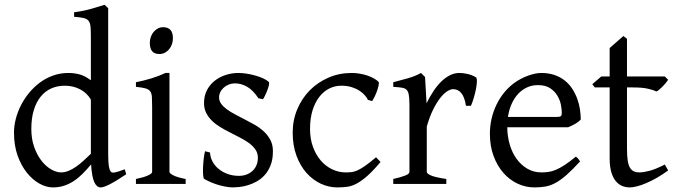

<svg xmlns="http://www.w3.org/2000/svg" viewBox="-20 -777 2856 811"><path d="M513.2 -41Q490.7 -25.9 473.4 -15.4Q456.1 -4.9 443.1 1.7Q430.2 8.3 420.9 11.5Q411.6 14.6 404.8 14.6Q388.7 14.6 378.4 -7.3Q368.2 -29.3 364.7 -82.5Q346.2 -60.1 327.9 -42Q309.6 -23.9 290.3 -11.5Q271 1 249.5 7.8Q228 14.6 203.1 14.6Q175.8 14.6 147 -1.2Q118.2 -17.1 94 -46.9Q69.8 -76.7 54.4 -119.6Q39.1 -162.6 39.1 -216.8Q39.1 -244.6 46.6 -274.4Q54.2 -304.2 68.4 -332Q82.5 -359.9 103 -384.8Q123.5 -409.7 148.9 -428.5Q174.3 -447.3 204.6 -458Q234.9 -468.8 269 -468.8Q292 -468.8 314.7 -463.1Q337.4 -457.5 363.8 -438V-622.1Q363.8 -648.9 362.3 -664.8Q360.8 -680.7 354 -689.2Q347.2 -697.8 333 -700.9Q318.8 -704.1 293 -706.1V-725.1Q333 -730.5 364.7 -739.5Q396.5 -748.5 421.9 -756.8L437 -742.2V-124Q437 -106.9 437.7 -94.7Q438.5 -82.5 439.9 -74.2Q441.4 -65.9 443.4 -60.5Q445.3 -55.2 448.2 -51.8Q452.6 -46.4 465.1 -48.6Q477.5 -50.8 506.8 -62ZM363.8 -127.4V-356.4Q347.7 -384.3 318.4 -399.7Q289.1 -415 253.9 -415Q222.7 -415 196.8 -403.6Q170.9 -392.1 152.1 -369.1Q133.3 -346.2 122.8 -312Q112.3 -277.8 112.3 -231.9Q112.3 -190.4 124.3 -156.5Q136.2 -122.6 154.8 -98.6Q173.3 -74.7 195.6 -61.8Q217.8 -48.8 237.8 -48.8Q254.4 -48.8 270.5 -55.7Q286.6 -62.5 302.2 -73.5Q317.9 -84.5 333.3 -98.6Q348.6 -112.8 363.8 -127.4Z M554.2 0V-21Q587.4 -27.8 605 -35.9Q622.6 -43.9 622.6 -50.8V-327.1Q622.6 -352.1 621.6 -367.4Q620.6 -382.8 614.3 -391.4Q607.9 -399.9 594 -403.8Q580.1 -407.7 554.2 -410.2V-429.7Q569.3 -432.6 586.2 -436.8Q603 -440.9 619.6 -446Q636.2 -451.2 651.4 -457Q666.5 -462.9 679.2 -468.8H695.8V-50.8Q695.8 -44.9 712.2 -36.4Q728.5 -27.8 764.2 -21V0ZM710.4 -615.7Q710.4 -602.1 706.1 -589.8Q701.7 -577.6 694.1 -568.6Q686.5 -559.6 676.3 -554.2Q666 -548.8 653.8 -548.8Q631.8 -548.8 622.3 -561Q612.8 -573.2 612.8 -595.7Q612.8 -609.4 617.2 -621.6Q621.6 -633.8 629.4 -642.8Q637.2 -651.9 647.2 -657Q657.2 -662.1 668.9 -662.1Q710.4 -662.1 710.4 -615.7Z M1132.8 -138.2Q1132.8 -103.5 1123 -78.9Q1113.3 -54.2 1097.7 -37.1Q1082 -20 1063 -9.8Q1043.9 0.5 1025.4 5.9Q1006.8 11.2 990.5 12.9Q974.1 14.6 964.8 14.6Q941.4 14.6 908.4 5.9Q875.5 -2.9 842.8 -21Q839.4 -22.5 838.1 -36.9Q836.9 -51.3 837.6 -70.1Q838.4 -88.9 840.6 -107.9Q842.8 -127 846.2 -138.2L867.2 -132.8Q868.2 -112.3 877.9 -94.2Q887.7 -76.2 904.1 -63Q920.4 -49.8 942.1 -42Q963.9 -34.2 989.3 -34.2Q1006.8 -34.2 1021.5 -39.8Q1036.1 -45.4 1046.9 -55.4Q1057.6 -65.4 1063.5 -79.6Q1069.3 -93.8 1069.3 -110.8Q1069.3 -130.4 1058.8 -145.5Q1048.3 -160.6 1031.2 -173.1Q1014.2 -185.5 992.4 -196.5Q970.7 -207.5 948.2 -219.2Q927.7 -229.5 908.7 -241.2Q889.6 -252.9 874.8 -267.6Q859.9 -282.2 850.8 -300.3Q841.8 -318.4 841.8 -341.8Q841.8 -372.1 854 -395.8Q866.2 -419.4 886.5 -435.5Q906.7 -451.7 932.9 -460.2Q959 -468.8 986.8 -468.8Q1002 -468.8 1020.3 -466.1Q1038.6 -463.4 1056.4 -458.5Q1074.2 -453.6 1089.8 -446.8Q1105.5 -439.9 1115.2 -431.2Q1118.2 -428.2 1116 -418Q1113.8 -407.7 1109.1 -395.5Q1104.5 -383.3 1099.1 -372.6Q1093.8 -361.8 1090.8 -357.9L1071.8 -361.8Q1048.3 -397 1023.2 -410.9Q998 -424.8 974.1 -424.8Q958 -424.8 945.3 -419.4Q932.6 -414.1 923.6 -405.5Q914.6 -397 909.9 -386.7Q905.3 -376.5 905.3 -366.2Q905.3 -350.6 914.6 -338.1Q923.8 -325.7 939 -314.7Q954.1 -303.7 973.4 -293.7Q992.7 -283.7 1013.2 -272.9Q1034.2 -262.2 1055.7 -250Q1077.1 -237.8 1094.2 -221.9Q1111.3 -206.1 1122.1 -185.8Q1132.8 -165.5 1132.8 -138.2Z M1587.4 -92.8Q1555.7 -55.2 1531.5 -33.9Q1507.3 -12.7 1486.8 -1.7Q1466.3 9.3 1446.8 12Q1427.2 14.6 1404.3 14.6Q1368.7 14.6 1334.7 -1.2Q1300.8 -17.1 1274.4 -46.9Q1248 -76.7 1232.2 -119.6Q1216.3 -162.6 1216.3 -216.8Q1216.3 -269.5 1235.6 -315.4Q1254.9 -361.3 1288.3 -395.3Q1321.8 -429.2 1367.2 -449Q1412.6 -468.8 1465.3 -468.8Q1481.4 -468.8 1498.3 -466.1Q1515.1 -463.4 1530.5 -458.3Q1545.9 -453.1 1558.8 -446Q1571.8 -439 1580.1 -430.2Q1581.1 -424.3 1578.6 -413.6Q1576.2 -402.8 1571.8 -390.9Q1567.4 -378.9 1562 -367.9Q1556.6 -356.9 1552.2 -350.1L1534.2 -355Q1530.3 -363.8 1521.5 -374Q1512.7 -384.3 1498.8 -393.6Q1484.9 -402.8 1465.6 -408.9Q1446.3 -415 1421.4 -415Q1395.5 -415 1371.8 -403.6Q1348.1 -392.1 1329.8 -369.1Q1311.5 -346.2 1300.5 -312Q1289.6 -277.8 1289.6 -231.9Q1289.6 -190.4 1302 -156.5Q1314.5 -122.6 1335.2 -98.6Q1356 -74.7 1383.1 -61.8Q1410.2 -48.8 1439.5 -48.8Q1453.1 -48.8 1464.8 -50Q1476.6 -51.3 1490.5 -57.6Q1504.4 -64 1522.7 -76.7Q1541 -89.4 1568.4 -112.8Z M1990.2 -450.7Q1994.6 -447.8 1994.4 -433.6Q1994.1 -419.4 1990.5 -400.9Q1986.8 -382.3 1981 -362.8Q1975.1 -343.3 1969.2 -330.1H1948.2Q1945.3 -349.6 1939.9 -363.3Q1934.6 -377 1927.5 -385Q1920.4 -393.1 1911.9 -396.7Q1903.3 -400.4 1894 -400.4Q1883.3 -400.4 1868.9 -391.4Q1854.5 -382.3 1839.4 -363Q1824.2 -343.8 1809.3 -313.7Q1794.4 -283.7 1782.7 -242.2V-50.8Q1782.7 -43.5 1801 -35.6Q1819.3 -27.8 1865.2 -21V0H1641.1V-21Q1673.3 -28.3 1691.4 -35.4Q1709.5 -42.5 1709.5 -50.8V-335Q1709.5 -351.1 1708.5 -362.1Q1707.5 -373 1706.1 -379.9Q1704.6 -386.7 1702.4 -390.6Q1700.2 -394.5 1698.2 -397Q1694.8 -400.4 1690.7 -402.6Q1686.5 -404.8 1679.9 -406.2Q1673.3 -407.7 1664.1 -408.4Q1654.8 -409.2 1641.1 -410.2V-429.7Q1672.9 -438 1703.4 -446.5Q1733.9 -455.1 1758.3 -468.8L1775.4 -451.7L1781.7 -340.8Q1794.9 -367.7 1810.3 -391.1Q1825.7 -414.6 1843.3 -431.9Q1860.8 -449.2 1880.1 -459Q1899.4 -468.8 1920.4 -468.8Q1936 -468.8 1954.1 -464.8Q1972.2 -460.9 1990.2 -450.7Z M2252.4 -417.5Q2227.1 -417.5 2205.8 -407.7Q2184.6 -397.9 2168.2 -380.1Q2151.9 -362.3 2140.9 -337.6Q2129.9 -313 2125.5 -283.2H2334.5Q2345.7 -283.2 2349.4 -286.9Q2353 -290.5 2353 -300.8Q2353 -314 2349.4 -333.7Q2345.7 -353.5 2334.7 -372.3Q2323.7 -391.1 2304 -404.3Q2284.2 -417.5 2252.4 -417.5ZM2433.1 -272Q2424.3 -262.2 2409.7 -253.9Q2395 -245.6 2379.4 -239.3H2122.6Q2123 -201.2 2133.1 -166.7Q2143.1 -132.3 2161.9 -106.2Q2180.7 -80.1 2207.3 -64.5Q2233.9 -48.8 2267.1 -48.8Q2282.2 -48.8 2296.6 -50.8Q2311 -52.7 2327.6 -59.6Q2344.2 -66.4 2364.5 -79.6Q2384.8 -92.8 2412.1 -115.2Q2418.5 -111.8 2423.1 -105.5Q2427.7 -99.1 2430.2 -95.2Q2397.5 -59.6 2372.8 -37.8Q2348.1 -16.1 2326.4 -4.4Q2304.7 7.3 2283.4 11Q2262.2 14.6 2237.3 14.6Q2199.7 14.6 2165.8 -1.5Q2131.8 -17.6 2106 -47.1Q2080.1 -76.7 2064.7 -118.4Q2049.3 -160.2 2049.3 -211.9Q2049.3 -244.6 2056.6 -276.4Q2064 -308.1 2077.9 -336.4Q2091.8 -364.7 2111.8 -388.7Q2131.8 -412.6 2157.2 -430.2Q2168 -437.5 2181.4 -444.6Q2194.8 -451.7 2209.5 -457Q2224.1 -462.4 2238.5 -465.6Q2252.9 -468.8 2266.1 -468.8Q2297.9 -468.8 2322.8 -460Q2347.7 -451.2 2366.2 -436.3Q2384.8 -421.4 2397.5 -401.6Q2410.2 -381.8 2418.2 -359.9Q2426.3 -337.9 2429.7 -315.2Q2433.1 -292.5 2433.1 -272Z M2802.2 -57.1Q2778.3 -39.6 2754.9 -26.1Q2731.4 -12.7 2710.2 -3.7Q2689 5.4 2670.9 10Q2652.8 14.6 2640.1 14.6Q2623 14.6 2607.7 8.3Q2592.3 2 2580.6 -12.5Q2568.8 -26.9 2562 -50.3Q2555.2 -73.7 2555.2 -107.9V-407.7H2492.2L2481.9 -421.4L2520 -454.1H2555.2V-574.2L2613.3 -625L2628.4 -612.8V-454.1H2788.1L2802.2 -439.9Q2797.9 -433.1 2791.3 -425.3Q2784.7 -417.5 2777.8 -410.6Q2771 -403.8 2764.4 -398.2Q2757.8 -392.6 2752.9 -390.6Q2741.2 -396.5 2717.3 -402.1Q2693.4 -407.7 2653.8 -407.7H2628.4V-149.9Q2628.4 -120.6 2631.1 -101.1Q2633.8 -81.5 2640.1 -70.1Q2646.5 -58.6 2656.5 -53.7Q2666.5 -48.8 2681.2 -48.8Q2698.2 -48.8 2724.1 -55.7Q2750 -62.5 2788.1 -82Z"/></svg>

Font: Gentium Basic
Style: Regular
Weight: 400
Designer: J. Victor Gaultney and Annie Olsen
Foundry: SIL International
Version: Version 1.100